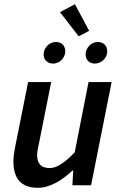

<svg xmlns="http://www.w3.org/2000/svg" viewBox="-20 -883 574 915"><path d="M161 12C220 12 278 -26 325 -70H329L325 0H414L512 -492H402L336 -157C287 -106 250 -82 217 -82C176 -82 157 -103 157 -144C157 -159 160 -173 165 -196L224 -492H114L52 -182C47 -156 44 -135 44 -113C44 -34 79 12 161 12ZM233 -580C265 -580 291 -608 291 -638C291 -667 272 -683 246 -683C214 -683 188 -654 188 -624C188 -596 208 -580 233 -580ZM432 -580C465 -580 491 -608 491 -638C491 -667 471 -683 446 -683C414 -683 388 -654 388 -624C388 -596 407 -580 432 -580ZM355 -710 405 -736 337 -863 266 -825Z"/></svg>

Font: Source Sans Pro Semibold
Style: Italic
Weight: 600
Italic angle: -11°
Designer: Paul D. Hunt
Foundry: Adobe Systems Incorporated
Version: Version 3.006;hotconv 1.0.111;makeotfexe 2.5.65597